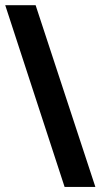

<svg xmlns="http://www.w3.org/2000/svg" viewBox="-58 -714 392 750"><path d="M81.1 -693.8 314.5 16.1H194.3L-37.6 -693.8Z"/></svg>

Font: XB Zar
Style: Bold Italic
Weight: 700
Italic angle: -12°
Designer: Behnam
Foundry: Irmug
Version: Version 8.005 2009